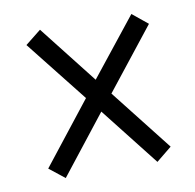

<svg xmlns="http://www.w3.org/2000/svg" viewBox="-56 -622 537 528"><g transform="rotate(-10 212.5 -358.0)"><path d="M87 -151 44 -185 180 -358 44 -530 88 -565 215 -403 343 -564 386 -529 251 -358 386 -186 343 -151 215 -314Z"/></g></svg>

Font: Noto Serif Tamil ExtraCondensed
Style: Regular
Weight: 400
Width: 2
Designer: Indian Type Foundry, Tom Grace, and the Monotype Design Team
Foundry: Monotype Imaging Inc.
Version: Version 2.004